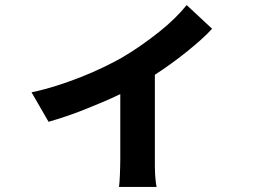

<svg xmlns="http://www.w3.org/2000/svg" viewBox="-20 -647 1040 755"><path d="M814 -534Q796 -514 771.5 -492Q747 -470 718 -446.5Q689 -423 656 -399Q623 -375 589 -353V-20Q589 -7 589 9Q589 25 590 40Q591 55 592.5 68Q594 81 596 88H448Q449 81 450 68Q451 55 451.5 40Q452 25 452.5 9Q453 -7 453 -20V-277Q420 -261 383.5 -245.5Q347 -230 310.5 -215.5Q274 -201 238 -189Q202 -177 171 -168L104 -284Q152 -294 202.5 -310Q253 -326 299.5 -344.5Q346 -363 386.5 -382.5Q427 -402 457 -419Q495 -441 533 -467.5Q571 -494 605 -521Q639 -548 667 -575.5Q695 -603 714 -627Z"/></svg>

Font: SpoqaHanSansJP-Bold
Style: Regular
Weight: 700
Designer: [Source Han Sans]
Ryoko NISHIZUKA  (kana & ideographs); Paul D. Hunt (Latin, Greek & Cyrillic); Wenlong ZHANG  (bopomofo
Foundry: Spoqa (http://bi.spoqa.com)
Version: Version 1.002.20150607